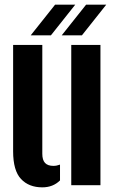

<svg xmlns="http://www.w3.org/2000/svg" viewBox="-20 -792 495 821"><path d="M36.1 -144.9V-600H160.9V-134.4Q160.9 -107.7 172.6 -95.2Q184.3 -82.7 208.5 -82.7Q221.9 -82.7 236.6 -88.1V-20.5Q206.8 9.1 160.9 9.1Q103.4 9.1 69.8 -26.7Q36.1 -62.5 36.1 -144.9ZM284.7 0V-600H409.5V0ZM111.3 -640.9 215.6 -772.1H301.8L197.7 -640.9ZM243.9 -640.9 348.2 -772.1H434.4L330.3 -640.9Z"/></svg>

Font: Big Shoulders Stencil Display SC Thin
Style: Regular
Weight: 100
Designer: Patric King
Foundry: XO Type Co
Version: Version 2.001